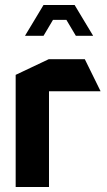

<svg xmlns="http://www.w3.org/2000/svg" viewBox="-20 -752 429 772"><path d="M43 0V-451L176 -514H177V0ZM177 -385V-514H321L384 -386V-385ZM119 -672 155 -732H280L316 -672ZM81 -608V-609L119 -672H193L155 -608ZM285 -608 247 -672H316L354 -609V-608Z"/></svg>

Font: Foldit SemiBold
Style: Regular
Weight: 600
Version: Version 1.003